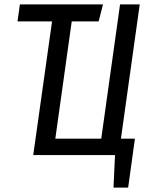

<svg xmlns="http://www.w3.org/2000/svg" viewBox="-20 -709 675 878"><path d="M533 -75H597L566 149H499L506 0H132L218 -611H60L71 -689H451L431 -611H308L233 -75H443L529 -689H619Z"/></svg>

Font: Fira Sans Compressed
Style: Italic
Weight: 400
Width: 1
Italic angle: -8°
Designer: bBox Type GmbH & Carrois Corporate GbR & Edenspiekermann AG
Foundry: bBox Type GmbH & Carrois Corporate GbR & Edenspiekermann AG
Version: Version 4.301